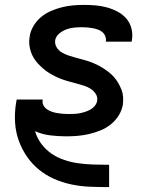

<svg xmlns="http://www.w3.org/2000/svg" viewBox="-20 -548 640 783"><path d="M424 215Q385 215 346.5 213.5Q308 212 270.5 204Q233 196 199.5 181Q166 166 138 143Q110 120 89.5 90Q69 60 56.5 25.5Q44 -9 41.5 -47.5Q39 -86 45 -125L48 -142H154V-140Q152 -128 157.5 -118Q163 -108 172 -102Q181 -96 191 -92.5Q201 -89 212.5 -87Q224 -85 235.5 -84Q247 -83 258 -83Q270 -83 281.5 -83.5Q293 -84 304 -86Q315 -88 326 -91.5Q337 -95 347.5 -100.5Q358 -106 366 -115.5Q374 -125 376 -136Q379 -152 370.5 -165Q362 -178 349.5 -186Q337 -194 322.5 -198.5Q308 -203 293.5 -207Q279 -211 264 -215Q249 -219 235 -224Q221 -229 207.5 -235.5Q194 -242 181 -250Q168 -258 157 -267.5Q146 -277 136 -287.5Q126 -298 118 -311Q110 -324 105.5 -338Q101 -352 99.5 -367.5Q98 -383 101 -399Q104 -421 116.5 -442Q129 -463 147.5 -478.5Q166 -494 188.5 -503.5Q211 -513 233 -518.5Q255 -524 277.5 -526Q300 -528 322 -528Q346 -528 370 -526Q394 -524 417 -517.5Q440 -511 460.5 -500Q481 -489 495.5 -472Q510 -455 516 -432Q522 -409 518 -385L517 -378H411L412 -380Q413 -391 409 -401Q405 -411 397 -417.5Q389 -424 379 -427.5Q369 -431 358.5 -433Q348 -435 337 -436Q326 -437 315 -437Q299 -437 283 -435.5Q267 -434 251.5 -428.5Q236 -423 222 -411.5Q208 -400 205 -384Q203 -368 211 -355Q219 -342 231.5 -334.5Q244 -327 258.5 -322Q273 -317 288 -313Q303 -309 318 -305Q333 -301 347 -296Q361 -291 374.5 -284.5Q388 -278 400.5 -270Q413 -262 424.5 -253Q436 -244 445.5 -233Q455 -222 462.5 -209Q470 -196 475.5 -182Q481 -168 482 -152.5Q483 -137 481 -121Q477 -98 464 -77Q451 -56 431.5 -40.5Q412 -25 389.5 -16Q367 -7 343.5 -1.5Q320 4 297 6Q274 8 251 8Q217 8 184.5 4Q152 0 123 -13Q131 15 148.5 38.5Q166 62 190 78.5Q214 95 242.5 104.5Q271 114 301 118Q331 122 362 123Q393 124 424 124H425V215Z"/></svg>

Font: Iosevka SmBd Ex Obl
Style: Regular
Weight: 600
Width: 7
Italic angle: -9°
Monospace: yes
Designer: Belleve Invis
Foundry: Belleve Invis
Version: Version 32.5.0; ttfautohint (v1.8.4)